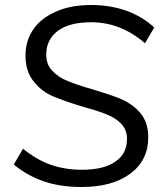

<svg xmlns="http://www.w3.org/2000/svg" viewBox="-20 -740 663 768"><path d="M307 8Q222 8 157 -14Q89 -37 35 -82L72 -145Q128 -100 183 -81Q240 -61 308 -61Q396 -61 442 -94Q488 -125 488 -185Q488 -220 465 -245Q441 -269 408 -282Q374 -296 315 -312Q242 -334 194 -354Q146 -374 115 -414Q82 -453 82 -518Q82 -579 115 -625Q146 -669 207 -695Q264 -720 346 -720Q420 -720 486 -697Q551 -673 597 -630L560 -567Q463 -651 345 -651Q258 -651 212 -617Q165 -582 165 -522Q165 -481 190 -456Q216 -429 251 -416Q286 -401 349 -383Q385 -372 414 -362.5Q443 -353 466 -343Q512 -323 542 -287Q573 -250 573 -191Q573 -99 502 -46Q430 8 307 8Z"/></svg>

Font: PRinguin Sans
Style: Italic
Weight: 400
Designer: Vernon Adams
Foundry: Vernon Adams
Version: ""